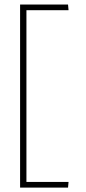

<svg xmlns="http://www.w3.org/2000/svg" viewBox="-20 -742 388 863"><path d="M285.8 101.1 288.1 75.8H98.8V-696.2H288.1L285.8 -721.5H70.3V101.1Z"/></svg>

Font: Arad-FD-VF Thin
Style: Regular
Weight: 100
Designer: Mohammad Darvishi
Version: Version 1.010;September 21, 2024;FontCreator 15.0.0.2992 64-